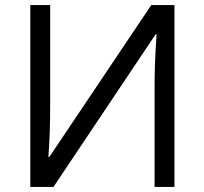

<svg xmlns="http://www.w3.org/2000/svg" viewBox="-20 -734 802 754"><path d="M99 -714H177V-317Q177 -207 170 -118H174L574 -714H665V0H587V-393Q587 -491 595 -599H591L190 0H99Z"/></svg>

Font: Stephens Clock
Style: Regular
Weight: 400
Designer: Peter Wiegel (catfonts.de) with slight modifications by DT1.org
Version: Version 0.9.1